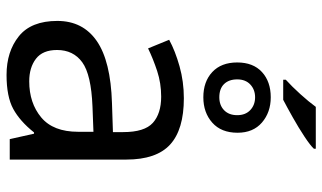

<svg xmlns="http://www.w3.org/2000/svg" viewBox="-224 -774 1008 601"><g transform="rotate(90 280.5 -474.0)"><path d="M446 -958V-952Q436 -941 408 -922.5Q380 -904 348 -886Q316 -868 293 -856H230V-864Q251 -883 275 -909.5Q299 -936 315 -958ZM285 -817Q332 -817 364 -789.5Q396 -762 396 -713Q396 -662 364.5 -634Q333 -606 285 -606Q236 -606 206 -634Q176 -662 176 -712Q176 -762 206 -789.5Q236 -817 285 -817ZM285 -768Q261 -768 245 -753Q229 -738 229 -712Q229 -686 243.5 -671Q258 -656 285 -656Q310 -656 325.5 -671Q341 -686 341 -712Q341 -738 325 -753Q309 -768 285 -768ZM288 -545Q386 -545 433 -502Q480 -459 480 -365V0H416L399 -76H395Q360 -32 321.5 -11Q283 10 215 10Q142 10 94 -28.5Q46 -67 46 -149Q46 -229 109 -272.5Q172 -316 303 -320L394 -323V-355Q394 -422 365 -448Q336 -474 283 -474Q241 -474 203 -461.5Q165 -449 132 -433L105 -499Q140 -518 188 -531.5Q236 -545 288 -545ZM393 -262 314 -259Q214 -255 175.5 -227Q137 -199 137 -148Q137 -103 164.5 -82Q192 -61 235 -61Q303 -61 348 -98.5Q393 -136 393 -214Z"/></g></svg>

Font: Noto IKEA Simplified Chinese
Style: Regular
Weight: 400
Designer: Monotype Design Team
Foundry: Monotype Imaging Inc.
Version: Version 1.100